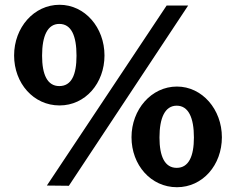

<svg xmlns="http://www.w3.org/2000/svg" viewBox="-20 -773 994 803"><path d="M229 -753C122 -753 39 -658 39 -541C39 -425 120 -332 229 -332C337 -332 417 -425 417 -541C417 -658 335 -753 229 -753ZM767 -750H677L176 3L268 4ZM228 -413C178 -413 156 -461 156 -540C156 -623 179 -673 228 -673C278 -673 300 -624 300 -540C300 -460 279 -413 228 -413ZM720 -411C613 -411 530 -315 530 -199C530 -83 611 10 720 10C828 10 908 -83 908 -199C908 -315 826 -411 720 -411ZM719 -71C669 -71 647 -119 647 -198C647 -280 670 -331 719 -331C768 -331 791 -281 791 -198C791 -119 769 -71 719 -71Z"/></svg>

Font: 18Franklin
Style: Bold
Weight: 700
Designer: Pablo Impallari, Rodrigo Fuenzalida (Modified by Dan O. Williams)
Version: Version 0.025;PS 000.025;hotconv 1.0.88;makeotf.lib2.5.64775